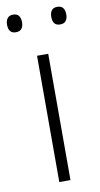

<svg xmlns="http://www.w3.org/2000/svg" viewBox="-95 -755 416 795"><g transform="rotate(-10 112.5 -358.0)"><path d="M135 0H88V-531H135ZM-12 -679Q-12 -696 -4 -706Q4 -716 19 -716Q36 -716 43.5 -706Q51 -696 51 -679Q51 -662 43.5 -652Q36 -642 19 -642Q-12 -642 -12 -679ZM174 -679Q174 -696 181.5 -706Q189 -716 205 -716Q222 -716 229.5 -706Q237 -696 237 -679Q237 -662 229.5 -652Q222 -642 205 -642Q174 -642 174 -679Z"/></g></svg>

Font: Noto Sans Thaana ExtraLight
Style: Regular
Weight: 200
Designer: David Williams
Foundry: Google Inc.
Version: Version 3.001; ttfautohint (v1.8.4.7-5d5b)